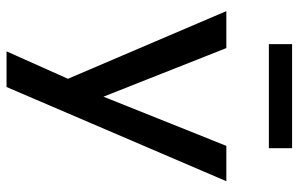

<svg xmlns="http://www.w3.org/2000/svg" viewBox="-183 -550 913 587"><g transform="rotate(90 273.5 -256.5)"><path d="M137 180 234 -37V23L14 -492H127L284 -95H267L426 -492H534L246 180ZM115 -622V-693H433V-622Z"/></g></svg>

Font: NunitoSans_10ptSemiBold
Style: Regular
Weight: 600
Designer: Vernon Adams
Foundry: Vernon Adams
Version: Version 3.101;gftools[0.9.27]